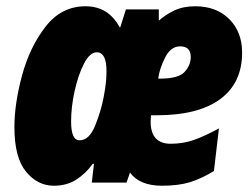

<svg xmlns="http://www.w3.org/2000/svg" viewBox="-20 -583 804 613"><path d="M276 -60H280L273 0H384L395 -32Q426 10 497 10Q550 10 587 -1.5Q624 -13 663 -37L679 -173Q633 -148 598.5 -136Q564 -124 525 -124Q461 -124 461 -195Q461 -200 462 -215H481Q613 -215 683 -266.5Q753 -318 753 -415Q753 -481 712 -522Q671 -563 603 -563Q565 -563 536.5 -549.5Q508 -536 487 -517V-553H382L364 -496H362Q326 -563 253 -563Q176 -563 125.5 -498Q75 -433 50.5 -342.5Q26 -252 26 -177Q26 -80 63 -35Q100 10 152 10Q193 10 223.5 -9.5Q254 -29 276 -60ZM555 -435Q589 -435 589 -401Q589 -375 569.5 -353.5Q550 -332 491 -332H485Q489 -363 507 -399Q525 -435 555 -435ZM207 -195Q207 -242 218.5 -293.5Q230 -345 248.5 -380.5Q267 -416 289 -416Q320 -416 320 -356Q320 -341 318.5 -323Q317 -305 311 -273Q303 -230 284 -182.5Q265 -135 234 -135Q207 -135 207 -195Z"/></svg>

Font: Noto Sans Display SemiCondensed Black
Style: Italic
Weight: 900
Width: 4
Designer: Monotype Design team
Foundry: Monotype Imaging Inc.
Version: 1.000